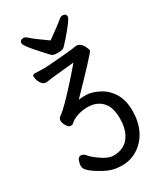

<svg xmlns="http://www.w3.org/2000/svg" viewBox="-222 -989 943 1094"><g transform="rotate(-30 250.0 -442.5)"><path d="M247 13Q187 13 140 -13Q40 -65 40 -100Q40 -118 47 -136.5Q54 -155 71 -155Q86 -155 100.5 -137.5Q115 -120 141 -101Q195 -60 233 -60Q271 -60 300.5 -76Q330 -92 349.5 -129.5Q369 -167 369 -227Q369 -285 349 -318Q314 -374 239 -374Q204 -374 171.5 -362.5Q139 -351 122 -334Q118 -329 105 -329Q93 -329 81 -348Q69 -367 69 -383Q69 -399 83 -408Q122 -433 248 -575L299 -634L141 -618Q127 -615 108 -613Q82 -613 66 -653Q62 -668 62 -679Q62 -691 79 -691Q106 -689 141 -689Q162 -689 167 -690Q327 -702 359 -709Q390 -709 408 -668Q415 -653 415 -647Q415 -637 219 -435Q230 -438 267 -438Q303 -438 349.5 -414.5Q396 -391 424.5 -344.5Q453 -298 453 -228Q453 -159 427.5 -105Q402 -51 354 -19Q306 13 247 13ZM242 -726Q218 -726 206.5 -739.5Q195 -753 177 -772Q97 -858 97 -876Q97 -898 123 -898Q134 -898 151 -881.5Q168 -865 249 -808Q333 -868 349.5 -883Q366 -898 377 -898Q402 -898 402 -877Q402 -860 329 -776Q310 -755 298.5 -742.5Q287 -730 276 -728Q265 -726 242 -726Z"/></g></svg>

Font: LXGW WenKai Mono Medium
Style: Regular
Weight: 500
Monospace: yes
Designer: LXGW / Fontworks Inc.
Foundry: LXGW / Fontworks Inc.
Version: Version 1.520; June 14, 2025